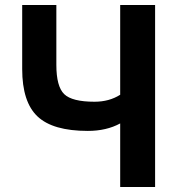

<svg xmlns="http://www.w3.org/2000/svg" viewBox="-20 -750 721 770"><path d="M462 -255Q407 -225 332 -225Q192 -225 130.5 -283Q69 -341 69 -473V-730H206V-490Q206 -403 237.5 -372.5Q269 -342 359 -342Q418 -342 462 -370V-730H602V0H462Z"/></svg>

Font: M PLUS 1p
Style: Bold
Weight: 700
Version: Version 1.062